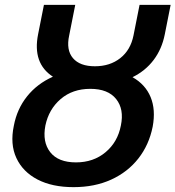

<svg xmlns="http://www.w3.org/2000/svg" viewBox="-20 -762 723 791"><path d="M283 9Q195 9 134.5 -22.5Q74 -54 47.5 -111Q21 -168 37 -244Q50 -313 91.5 -365Q133 -417 198 -446Q113 -501 137 -621L161 -742H290L265 -616Q252 -556 280.5 -522.5Q309 -489 371 -489Q433 -489 475.5 -522.5Q518 -556 530 -616L555 -742H683L659 -621Q647 -560 613 -515Q579 -470 526 -444Q579 -414 600.5 -362Q622 -310 609 -240Q594 -165 550 -109Q506 -53 438 -22Q370 9 283 9ZM293 -93Q365 -93 415 -135Q465 -177 478 -245Q492 -312 458.5 -354Q425 -396 352 -396Q279 -396 230 -354Q181 -312 167 -245Q154 -177 187 -135Q220 -93 293 -93Z"/></svg>

Font: Montserrat SemiBold
Style: Italic
Weight: 600
Italic angle: -11.3°
Designer: Julieta Ulanovsky
Foundry: Julieta Ulanovsky
Version: Version 9.000; ttfautohint (v1.8.4.7-5d5b)